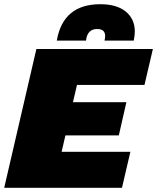

<svg xmlns="http://www.w3.org/2000/svg" viewBox="-28 -893 747 913"><path d="M242 -700Q272 -873 449 -873Q527 -873 570 -838Q613 -803 613 -743Q613 -725 608 -700H469Q472 -712 472 -722Q472 -755 434 -755Q387 -755 381 -700ZM-8 0 145 -660H699L659 -489H338L319 -407H573L537 -249H283L265 -171H592L552 0Z"/></svg>

Font: Elaine Sans Black
Style: Italic
Weight: 900
Italic angle: -13°
Designer: Wei Huang
Foundry: Wei Huang
Version: Version 2.001;December 24, 2019;FontCreator 12.0.0.2547 64-b